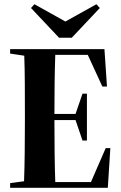

<svg xmlns="http://www.w3.org/2000/svg" viewBox="-20 -890 572 910"><path d="M143 -870 127 -852 260 -711H320L453 -852L437 -870L290 -788ZM28 -636 95 -626C98 -549 98 -443 98 -354V-310C98 -219 97 -110 94 -31L28 -22V0H491L503 -188H481L411 -27H242C239 -106 238 -217 238 -310V-321H338L371 -224H392V-446H371L338 -350H238V-354C238 -444 239 -552 242 -630H396L465 -480H487L475 -657H28Z"/></svg>

Font: Source Serif 4 Display
Style: Bold
Weight: 700
Designer: Frank Grießhammer
Foundry: Adobe Systems Incorporated
Version: Version 4.004;hotconv 1.0.117;makeotfexe 2.5.65602